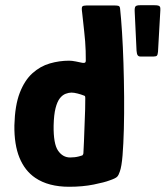

<svg xmlns="http://www.w3.org/2000/svg" viewBox="-20 -708 633 734"><path d="M35 -229Q37 -305 55.5 -353Q74 -401 104 -428Q134 -455 170.5 -465.5Q207 -476 244 -476Q255 -476 270 -473Q285 -470 294 -468Q299 -467 303.5 -468Q308 -469 308 -477Q308 -495 307.5 -513.5Q307 -532 305.5 -550Q304 -568 302 -586.5Q300 -605 298 -623.5Q296 -642 294 -660Q291 -680 295 -683.5Q299 -687 310 -687H420Q428 -687 433 -685.5Q438 -684 439 -676Q443 -639 446.5 -584.5Q450 -530 452 -466Q454 -402 454.5 -337.5Q455 -273 453.5 -215Q452 -157 448.5 -114Q445 -71 438 -52Q434 -39 428 -32.5Q422 -26 398 -18Q380 -11 338 -2.5Q296 6 244 6Q205 6 172.5 -2.5Q140 -11 115 -28Q75 -55 54.5 -105Q34 -155 35 -229ZM185 -228Q184 -158 202 -132Q220 -106 248 -106Q257 -106 265.5 -107Q274 -108 281.5 -110Q289 -112 295 -114Q297 -116 298 -118.5Q299 -121 299 -126Q300 -147 301 -167.5Q302 -188 302.5 -208.5Q303 -229 304 -249.5Q305 -270 305.5 -290.5Q306 -311 306 -332Q306 -338 305 -340Q304 -342 300 -343Q290 -347 276.5 -350.5Q263 -354 253 -354Q243 -354 231 -349.5Q219 -345 209 -332.5Q199 -320 192.5 -295Q186 -270 185 -228ZM516 -492Q510 -492 506.5 -496.5Q503 -501 502 -514L495 -662Q494 -679 498 -683.5Q502 -688 515 -688H571Q587 -688 590.5 -683.5Q594 -679 593 -669L584 -510Q583 -499 580 -495.5Q577 -492 568 -492Z"/></svg>

Font: Glory ExtraBold
Style: Regular
Weight: 800
Designer: Robert Leuschke
Foundry: Robert Leuschke
Version: Version 1.011